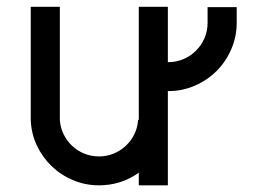

<svg xmlns="http://www.w3.org/2000/svg" viewBox="-20 -542 746 564"><path d="M473.1 -522V-359.4H474.6Q498 -359.4 519 -368.4Q540 -377.4 555.9 -393.3Q571.8 -409.2 580.8 -430.2Q589.8 -451.2 589.8 -475.1V-521H675.3V-475.1Q675.3 -434.1 659.4 -397.5Q643.6 -360.8 616.2 -333.5Q588.9 -306.2 552.2 -290.3Q515.6 -274.4 474.6 -274.4H473.1V2.4H387.7V-34.7Q335.4 2.4 271 2.4Q230.5 2.4 194.6 -12.7Q158.7 -27.8 131.6 -54Q104.5 -80.1 88.1 -115Q71.8 -149.9 70.3 -189.9V-522H155.8V-189.9Q157.2 -167.5 166.7 -147.9Q176.3 -128.4 191.7 -113.8Q207 -99.1 227.5 -90.8Q248 -82.5 271 -82.5Q293.5 -82.5 313.7 -90.8Q334 -99.1 349.6 -113.8Q365.2 -128.4 374.8 -147.9Q384.3 -167.5 385.7 -189.9H387.7V-522Z"/></svg>

Font: Proletarsk
Style: Regular
Weight: 400
Designer: Peter Wiegel, original typeface by Carl Albert Fahrenwaldt 1901
Foundry: Peter Wiegel
Version: Version 1.000 2010 initial release